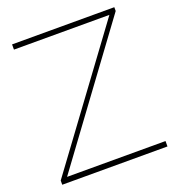

<svg xmlns="http://www.w3.org/2000/svg" viewBox="-139 -890 921 1002"><g transform="rotate(-20 321.0 -389.0)"><path d="M620 0H35.6V-23.3L570 -748.9H40V-777.8H607.8V-756.7L73.3 -30H620Z"/></g></svg>

Font: Paperlogy 1 Thin
Style: Regular
Weight: 250
Designer: redesigned by Lee Juim, glyphs from Gmarket Sans & Montserrat
Foundry: PT&
Version: Version 1.001